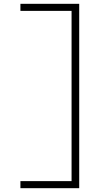

<svg xmlns="http://www.w3.org/2000/svg" viewBox="-20 -843 540 1006"><path d="M87 143V106H355V-786H87V-823H395V143Z"/></svg>

Font: Zed Sans Extralight
Style: Regular
Weight: 200
Designer: Belleve Invis
Foundry: Belleve Invis
Version: Version 1.0.0; ttfautohint (v1.8.4)